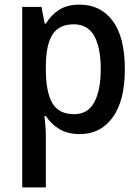

<svg xmlns="http://www.w3.org/2000/svg" viewBox="-20 -662 606 829"><path d="M324 -642Q414 -642 466.5 -572Q519 -502 519 -363Q519 -227 466.5 -155Q414 -83 325 -83Q272 -83 236 -105Q200 -127 178 -161H172Q174 -141 176 -118.5Q178 -96 178 -79V147H76V-632H159L173 -560H178Q201 -598 236 -620Q271 -642 324 -642ZM299 -557Q235 -557 207 -513.5Q179 -470 178 -380V-361Q178 -266 205.5 -217.5Q233 -169 301 -169Q359 -169 387 -220.5Q415 -272 415 -364Q415 -456 387 -506.5Q359 -557 299 -557Z"/></svg>

Font: Noto Sans Telugu UI SemiCondensed Medium
Style: Regular
Weight: 500
Width: 4
Designer: Jelle Bosma - Monotype Design Team
Foundry: Monotype Imaging Inc.
Version: Version 2.005; ttfautohint (v1.8.4.7-5d5b)